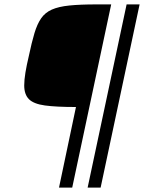

<svg xmlns="http://www.w3.org/2000/svg" viewBox="-20 -708 662 872"><path d="M248 144 325 -222Q235 -222 184 -229Q133 -236 111.5 -257.5Q90 -279 90 -320Q90 -345 95.5 -378.5Q101 -412 111 -454Q124 -516 136.5 -557.5Q149 -599 167 -625Q185 -651 215.5 -664.5Q246 -678 295 -683Q344 -688 418 -688H485L308 144ZM378 144 555 -688H614L437 144Z"/></svg>

Font: Saira SemiExpanded
Style: Italic
Weight: 400
Width: 6
Italic angle: -12°
Designer: Hector Gatti with collaboration of the Omnibus-Type team
Foundry: Omnibus-Type
Version: Version 1.101